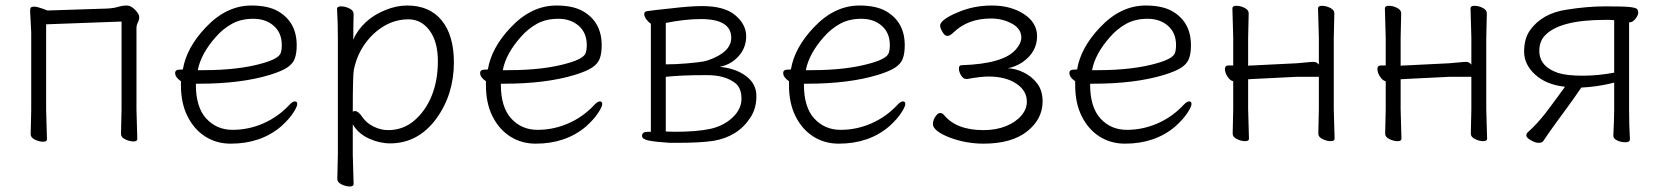

<svg xmlns="http://www.w3.org/2000/svg" viewBox="-20 -504 5995 695"><path d="M150 0Q150 9 136 9Q122 9 106.5 1.5Q91 -6 91 -18L93 -106V-386L89 -464Q89 -472 91 -476Q94 -480 105 -480Q116 -480 152 -466L367 -473Q390 -474 407 -479Q424 -484 439 -484Q454 -484 469 -468.5Q484 -453 484 -442.5Q484 -432 479 -422.5Q474 -413 474 -402V-107L477 -1Q477 8 463 8Q449 8 433.5 0.5Q418 -7 418 -19L420 -107V-426L147 -416V-106Z M815 16Q764 16 723.5 -9.5Q683 -35 659 -82.5Q635 -130 635 -195V-210Q614 -224 614 -240Q614 -252 631 -252Q642 -252 642 -253Q655 -331 724 -404Q799 -484 890 -484Q951 -484 987 -463Q1054 -424 1054 -340Q1054 -311 1047 -292Q1040 -273 1019.5 -259.5Q999 -246 957 -233Q852 -201 701 -201H689V-198Q689 -116 726.5 -75Q764 -34 822 -34Q880 -34 933.5 -57.5Q987 -81 1027 -124Q1039 -137 1047.5 -137Q1056 -137 1056 -127.5Q1056 -118 1041 -95Q1026 -72 997 -46Q924 16 815 16ZM696 -250H717Q846 -250 934 -276Q989 -292 996 -312Q1000 -323 1000 -341Q1000 -385 971 -410.5Q942 -436 897 -436Q852 -436 819 -417.5Q786 -399 761 -370Q707 -309 696 -250Z M1260 162Q1260 171 1246 171Q1232 171 1216.5 163.5Q1201 156 1201 144L1203 55V-368Q1203 -421 1200 -472Q1200 -481 1214.5 -481Q1229 -481 1244.5 -473.5Q1260 -466 1260 -454Q1260 -454 1259 -401Q1259 -384 1259 -372L1258 -360Q1293 -435 1376 -468Q1415 -484 1454 -484Q1535 -484 1579 -430Q1623 -376 1623 -278Q1623 -162 1559 -74Q1493 15 1392 15Q1354 15 1315.5 -2.5Q1277 -20 1257 -54V56ZM1385 -33Q1439 -33 1479.5 -67.5Q1520 -102 1542.5 -157Q1565 -212 1565 -282.5Q1565 -353 1535 -393.5Q1505 -434 1458.5 -434Q1412 -434 1371.5 -410.5Q1331 -387 1301.5 -346Q1272 -305 1261 -252Q1257 -235 1257 -100Q1261 -102 1265 -102Q1277 -102 1291.5 -80.5Q1306 -59 1332 -46Q1358 -33 1385 -33Z M1919 16Q1868 16 1827.5 -9.5Q1787 -35 1763 -82.5Q1739 -130 1739 -195V-210Q1718 -224 1718 -240Q1718 -252 1735 -252Q1746 -252 1746 -253Q1759 -331 1828 -404Q1903 -484 1994 -484Q2055 -484 2091 -463Q2158 -424 2158 -340Q2158 -311 2151 -292Q2144 -273 2123.5 -259.5Q2103 -246 2061 -233Q1956 -201 1805 -201H1793V-198Q1793 -116 1830.5 -75Q1868 -34 1926 -34Q1984 -34 2037.5 -57.5Q2091 -81 2131 -124Q2143 -137 2151.5 -137Q2160 -137 2160 -127.5Q2160 -118 2145 -95Q2130 -72 2101 -46Q2028 16 1919 16ZM1800 -250H1821Q1950 -250 2038 -276Q2093 -292 2100 -312Q2104 -323 2104 -341Q2104 -385 2075 -410.5Q2046 -436 2001 -436Q1956 -436 1923 -417.5Q1890 -399 1865 -370Q1811 -309 1800 -250Z M2404 13Q2355 10 2329.5 5Q2304 0 2304 -12Q2304 -27 2325 -27H2336V-418Q2328 -423 2320 -433.5Q2312 -444 2312 -453Q2312 -462 2321.5 -463.5Q2331 -465 2356 -468Q2381 -471 2412 -474Q2478 -482 2522 -482Q2603 -482 2642 -448.5Q2681 -415 2681 -373Q2681 -331 2653.5 -300.5Q2626 -270 2585 -262Q2642 -257 2680 -229Q2718 -201 2718 -156Q2718 -111 2696 -78Q2651 -9 2562 6Q2515 13 2432 13ZM2422 -27Q2503 -27 2551 -37.5Q2599 -48 2631.5 -78.5Q2664 -109 2664 -146.5Q2664 -184 2643 -202Q2606 -232 2540 -232H2529Q2447 -232 2390 -226V-28ZM2390 -271Q2424 -271 2466 -274.5Q2508 -278 2526.5 -281.5Q2545 -285 2570 -297Q2627 -324 2627 -367Q2627 -435 2517 -435Q2460 -435 2390 -421Z M3016 16Q2965 16 2924.5 -9.5Q2884 -35 2860 -82.5Q2836 -130 2836 -195V-210Q2815 -224 2815 -240Q2815 -252 2832 -252Q2843 -252 2843 -253Q2856 -331 2925 -404Q3000 -484 3091 -484Q3152 -484 3188 -463Q3255 -424 3255 -340Q3255 -311 3248 -292Q3241 -273 3220.5 -259.5Q3200 -246 3158 -233Q3053 -201 2902 -201H2890V-198Q2890 -116 2927.5 -75Q2965 -34 3023 -34Q3081 -34 3134.5 -57.5Q3188 -81 3228 -124Q3240 -137 3248.5 -137Q3257 -137 3257 -127.5Q3257 -118 3242 -95Q3227 -72 3198 -46Q3125 16 3016 16ZM2897 -250H2918Q3047 -250 3135 -276Q3190 -292 3197 -312Q3201 -323 3201 -341Q3201 -385 3172 -410.5Q3143 -436 3098 -436Q3053 -436 3020 -417.5Q2987 -399 2962 -370Q2908 -309 2897 -250Z M3540 16Q3477 16 3418 -6Q3357 -30 3357 -55Q3357 -69 3366 -82Q3375 -95 3382.5 -95Q3390 -95 3396 -89Q3441 -33 3540 -33Q3586 -33 3621.5 -47.5Q3657 -62 3677 -85.5Q3697 -109 3697 -136Q3697 -176 3658.5 -201.5Q3620 -227 3558 -227Q3530 -227 3481 -218H3478Q3467 -218 3459 -231Q3451 -244 3451 -256Q3451 -268 3461 -268Q3614 -273 3658 -326Q3677 -348 3677 -368Q3677 -400 3643 -418.5Q3609 -437 3567 -437Q3484 -437 3432 -387Q3419 -374 3410 -374Q3401 -374 3395 -383Q3383 -401 3383 -411.5Q3383 -422 3400 -434.5Q3417 -447 3444 -458Q3502 -484 3570.5 -484Q3639 -484 3686.5 -453Q3734 -422 3734 -373Q3734 -315 3680 -278Q3655 -262 3628 -257Q3655 -256 3684 -242.5Q3713 -229 3733.5 -203Q3754 -177 3754 -137Q3754 -73 3698 -28.5Q3642 16 3540 16Z M4052 16Q4001 16 3960.5 -9.5Q3920 -35 3896 -82.5Q3872 -130 3872 -195V-210Q3851 -224 3851 -240Q3851 -252 3868 -252Q3879 -252 3879 -253Q3892 -331 3961 -404Q4036 -484 4127 -484Q4188 -484 4224 -463Q4291 -424 4291 -340Q4291 -311 4284 -292Q4277 -273 4256.5 -259.5Q4236 -246 4194 -233Q4089 -201 3938 -201H3926V-198Q3926 -116 3963.5 -75Q4001 -34 4059 -34Q4117 -34 4170.5 -57.5Q4224 -81 4264 -124Q4276 -137 4284.5 -137Q4293 -137 4293 -127.5Q4293 -118 4278 -95Q4263 -72 4234 -46Q4161 16 4052 16ZM3933 -250H3954Q4083 -250 4171 -276Q4226 -292 4233 -312Q4237 -323 4237 -341Q4237 -385 4208 -410.5Q4179 -436 4134 -436Q4089 -436 4056 -417.5Q4023 -399 3998 -370Q3944 -309 3933 -250Z M4501 -2Q4501 7 4487 7Q4473 7 4457.5 -0.5Q4442 -8 4442 -20L4444 -108V-210Q4433 -212 4423.5 -226.5Q4414 -241 4414 -254Q4414 -267 4426 -267H4444V-367L4441 -474Q4441 -483 4455.5 -483Q4470 -483 4485 -475.5Q4500 -468 4500 -456L4498 -367V-266Q4502 -267 4506 -267H4512L4674 -275Q4689 -276 4707.5 -278Q4726 -280 4736 -280Q4746 -280 4754 -270V-367L4751 -474Q4751 -483 4765.5 -483Q4780 -483 4795 -475.5Q4810 -468 4810 -456L4808 -367V-108L4811 -2Q4811 7 4797 7Q4783 7 4767.5 -0.5Q4752 -8 4752 -20L4754 -108V-226H4675L4513 -218L4498 -217V-108Q4498 -108 4501 -2Z M5053 -2Q5053 7 5039 7Q5025 7 5009.5 -0.5Q4994 -8 4994 -20L4996 -108V-210Q4985 -212 4975.5 -226.5Q4966 -241 4966 -254Q4966 -267 4978 -267H4996V-367L4993 -474Q4993 -483 5007.5 -483Q5022 -483 5037 -475.5Q5052 -468 5052 -456L5050 -367V-266Q5054 -267 5058 -267H5064L5226 -275Q5241 -276 5259.5 -278Q5278 -280 5288 -280Q5298 -280 5306 -270V-367L5303 -474Q5303 -483 5317.5 -483Q5332 -483 5347 -475.5Q5362 -468 5362 -456L5360 -367V-108L5363 -2Q5363 7 5349 7Q5335 7 5319.5 -0.5Q5304 -8 5304 -20L5306 -108V-226H5227L5065 -218L5050 -217V-108Q5050 -108 5053 -2Z M5566 7Q5562 13 5549.5 13Q5537 13 5521 3.5Q5505 -6 5505 -13Q5505 -20 5509 -24Q5546 -57 5577.5 -98.5Q5609 -140 5645 -190Q5578 -197 5537.5 -233.5Q5497 -270 5497 -317Q5497 -364 5518 -394Q5562 -456 5651 -469Q5725 -481 5792 -481Q5859 -481 5880 -478.5Q5901 -476 5905.5 -471.5Q5910 -467 5910 -458Q5910 -449 5900 -436Q5890 -423 5878 -423H5877V-106Q5877 -51 5880 0Q5880 11 5864 11Q5848 11 5834 4.5Q5820 -2 5820 -12V-13Q5823 -79 5823 -106V-205Q5781 -194 5732 -189L5704 -187Q5676 -146 5651 -112Q5626 -78 5610 -56Q5586 -23 5566 7ZM5620 -240Q5652 -230 5708.5 -230Q5765 -230 5823 -241V-431Q5815 -432 5806 -432H5789Q5622 -432 5570 -373Q5552 -352 5552 -320Q5552 -263 5620 -240Z"/></svg>

Font: LXGW WenKai TC Light
Style: Regular
Weight: 300
Designer: LXGW / Fontworks Inc.
Foundry: LXGW / Fontworks Inc.
Version: Version 1.330